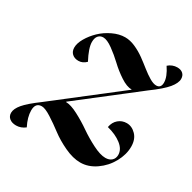

<svg xmlns="http://www.w3.org/2000/svg" viewBox="-154 -644 780 780"><g transform="rotate(30 236.0 -254.0)"><path d="M58.1 -123 348.1 -348.1V-349.1Q325.2 -349.1 295.2 -368.9Q265.1 -388.7 240.5 -412.1Q215.8 -435.5 188.5 -455.3Q161.1 -475.1 143.1 -475.1Q129.4 -475.1 120.6 -465.3Q111.8 -455.6 111.8 -436Q111.8 -407.7 138.2 -357.9Q122.1 -341.8 102.1 -341.8Q83.5 -341.8 72.3 -352.3Q61 -362.8 61 -380.9Q61 -400.9 75.2 -425.3Q89.4 -449.7 111.1 -470.7Q132.8 -491.7 162.6 -505.9Q192.4 -520 220.2 -520Q243.2 -520 268.1 -509Q293 -498 314.5 -482.4Q335.9 -466.8 355.7 -450.9Q375.5 -435.1 394 -424.1Q412.6 -413.1 425.8 -413.1Q448.2 -413.1 448.2 -439Q448.2 -466.3 422.9 -503.9Q441.4 -520 464.8 -520Q481.4 -520 491.2 -511.2Q501 -502.4 501 -486.8Q501 -467.3 480.5 -442.4Q460 -417.5 407.2 -378.9L143.1 -173.8V-171.9Q165.5 -171.9 200.4 -153.6Q235.4 -135.3 266.6 -113.5Q297.9 -91.8 334 -73.5Q370.1 -55.2 394 -55.2Q412.6 -55.2 423.3 -65.2Q434.1 -75.2 434.1 -91.8Q434.1 -117.7 408 -138.2Q381.8 -158.7 340.8 -168.9Q345.2 -193.4 361.6 -207.3Q377.9 -221.2 399.9 -221.2Q424.3 -221.2 443.6 -201.2Q462.9 -181.2 462.9 -147Q462.9 -109.9 442.6 -73Q422.4 -36.1 387.7 -12Q353 12.2 314.9 12.2Q280.8 12.2 240.7 -6.6Q200.7 -25.4 171.1 -47.9Q141.6 -70.3 112.1 -89.1Q82.5 -107.9 66.9 -107.9Q37.1 -107.9 37.1 -71.8Q37.1 -40.5 56.2 -2.9Q36.6 12.2 14.2 12.2Q-5.4 12.2 -17.1 2.7Q-28.8 -6.8 -28.8 -22.9Q-28.8 -41.5 -9.5 -64.5Q9.8 -87.4 58.1 -123Z"/></g></svg>

Font: Nyght Serif Medium Italic
Style: Regular
Weight: 500
Italic angle: -16°
Designer: Maksym Kobuzan
Version: Version 0.410;Glyphs 3.1.2 (3151)